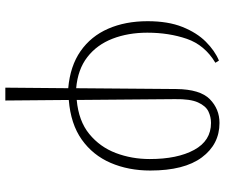

<svg xmlns="http://www.w3.org/2000/svg" viewBox="-80 -502 823 702"><g transform="rotate(90 331.0 -151.5)"><path d="M301 240 303 10Q222 3 167.5 -35Q113 -73 85.5 -136Q58 -199 58 -280Q58 -355 79 -407.5Q100 -460 133 -493Q166 -526 202 -541L210 -528Q145 -489 122.5 -423.5Q100 -358 100 -279Q100 -209 122 -152Q144 -95 189 -60Q234 -25 303 -19L306 -385Q307 -472 343 -507.5Q379 -543 430 -543Q508 -543 556 -478.5Q604 -414 604 -290Q604 -210 576 -145Q548 -80 491 -39.5Q434 1 346 8L348 240ZM343 -380 346 -21Q423 -28 470.5 -67Q518 -106 540 -164Q562 -222 562 -288Q562 -389 528.5 -450.5Q495 -512 430 -512Q408 -512 388 -502.5Q368 -493 355 -464.5Q342 -436 343 -380Z"/></g></svg>

Font: Noto Serif ExtraLight
Style: Regular
Weight: 200
Designer: Monotype Design Team
Foundry: Monotype Imaging Inc.
Version: Version 2.015; ttfautohint (v1.8.4.7-5d5b)